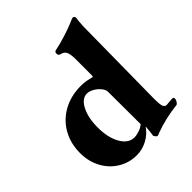

<svg xmlns="http://www.w3.org/2000/svg" viewBox="-202 -826 967 967"><g transform="rotate(-45 281.5 -343.0)"><path d="M544 -62Q549 -62 551 -60Q553 -58 553 -51Q553 -43 546.5 -33.5Q540 -24 535 -24Q449 -14 376 13Q364 19 358 19Q355 19 349 12Q343 5 343 1Q347 -21 349 -51V-57Q327 -24 291 -5Q255 14 216 14Q162 14 117 -13.5Q72 -41 46.5 -89Q21 -137 21 -196Q21 -265 52 -319Q83 -373 138 -403Q193 -433 264 -433Q293 -433 323 -425L336 -422Q340 -422 340 -433V-546Q340 -582 332 -598Q324 -614 303 -618Q291 -621 291 -634Q291 -647 302 -649Q338 -656 380.5 -669.5Q423 -683 451 -695Q473 -705 477 -705Q482 -705 485.5 -701.5Q489 -698 489 -693Q488 -689 486.5 -672.5Q485 -656 484 -638L478 -122Q478 -87 483 -73Q488 -59 501 -59L540 -62ZM489 -692V-693ZM340 -84 339 -315Q339 -329 326 -345.5Q313 -362 293.5 -373Q274 -384 258 -384Q222 -384 198.5 -339Q175 -294 175 -224Q175 -151 202 -104.5Q229 -58 271 -58Q286 -58 307 -65Q328 -72 340 -84Z"/></g></svg>

Font: EB Garamond ExtraBold
Style: Regular
Weight: 800
Designer: Georg Duffner and Octavio Pardo
Foundry: Georg Duffner
Version: Version 1.000